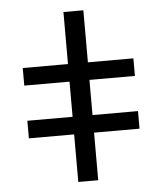

<svg xmlns="http://www.w3.org/2000/svg" viewBox="-52 -771 688 816"><g transform="rotate(-5 292.0 -362.5)"><path d="M56 -503H249V-725H334V-503H528V-428H334V-278H528V-203H334V0H249V-203H56V-278H249V-428H56Z"/></g></svg>

Font: Libra Sans
Style: Regular
Weight: 400
Foundry: Context Ltd
Version: Version 1.000; ttfautohint (v1.3)